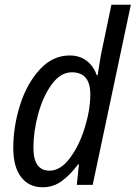

<svg xmlns="http://www.w3.org/2000/svg" viewBox="-20 -780 572 810"><path d="M36 -156Q36 -246 64.5 -336.5Q93 -427 147.5 -486.5Q202 -546 274 -546Q316 -546 345.5 -523.5Q375 -501 388 -463H392Q404 -544 412 -578L450 -760H532L371 0H304L313 -87H310Q274 -40 239 -15Q204 10 160 10Q102 10 69 -33Q36 -76 36 -156ZM361 -382Q361 -475 283 -475Q236 -475 199 -425Q162 -375 141.5 -300.5Q121 -226 121 -157Q121 -60 189 -60Q235 -60 274.5 -112.5Q314 -165 337.5 -241Q361 -317 361 -382Z"/></svg>

Font: Noto Sans UI Narrow
Style: Italic
Weight: 400
Width: 4
Italic angle: -12°
Designer: Monotype Design Team
Foundry: Monotype Imaging Inc.
Version: Version 1.001